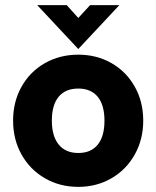

<svg xmlns="http://www.w3.org/2000/svg" viewBox="-20 -717 609 748"><path d="M31 -247Q31 -320.5 63.8 -379Q96.5 -437.5 154.5 -470.8Q212.5 -504 285 -504Q357 -504 414.8 -470.8Q472.5 -437.5 505.2 -379Q538 -320.5 538 -247Q538 -174 505 -115Q472 -56 414.2 -22.5Q356.5 11 285 11Q213 11 155 -22.5Q97 -56 64 -114.8Q31 -173.5 31 -247ZM285 -121Q334.5 -121 360.8 -153.5Q387 -186 387 -247Q387 -307.5 360.8 -339.8Q334.5 -372 285 -372Q235 -372 208.5 -340Q182 -308 182 -247Q182 -186.5 208.8 -153.8Q235.5 -121 285 -121ZM125 -697H240L285 -647L331 -697H445L285 -526Z"/></svg>

Font: HK Grotesk Black
Style: Regular
Weight: 900
Designer: Alfredo Marco Pradil
Foundry: Hanken Design Co.
Version: Version 3.001